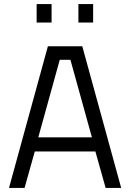

<svg xmlns="http://www.w3.org/2000/svg" viewBox="-20 -918 636 938"><path d="M24 0 214 -692H382L572 0H496L446 -178H150L100 0ZM272 -626 167 -247H429L324 -626ZM159 -808V-898H232V-808ZM363 -808V-898H435V-808Z"/></svg>

Font: Titillium Web
Style: Regular
Weight: 400
Version: Version 1.001;PS 57.000;hotconv 1.0.70;makeotf.lib2.5.55311